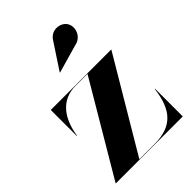

<svg xmlns="http://www.w3.org/2000/svg" viewBox="-210 -807 902 902"><g transform="rotate(-45 241.0 -356.5)"><path d="M341 -594C389 -603 406.5 -657 385 -689C367 -717 309 -729 281 -680.5L198.5 -555L199.5 -553.5ZM207 -458H286L16.5 -2V0H461V-184H459C444 -60 392 -2 275 -2H174.5L445 -458V-460H44V-288H46C61 -389 113 -458 207 -458Z"/></g></svg>

Font: Bodoni* 96pt
Style: Bold
Weight: 700
Version: Version 2.3